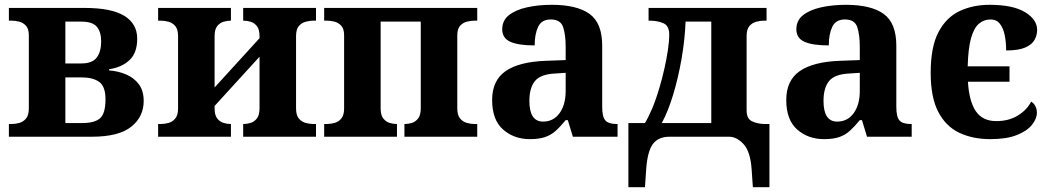

<svg xmlns="http://www.w3.org/2000/svg" viewBox="-20 -569 4373 799"><path d="M17 0V-53H29Q44 -53 60.5 -57.5Q77 -62 88.5 -76Q100 -90 100 -118V-422Q100 -449 88 -462Q76 -475 59.5 -479Q43 -483 29 -483H17V-536H332Q444 -536 497.5 -503Q551 -470 551 -408Q551 -348 518 -318Q485 -288 434 -281V-276Q473 -273 505.5 -259Q538 -245 558 -218Q578 -191 578 -149Q578 -83 526 -41.5Q474 0 362 0ZM319 -305Q364 -305 382.5 -329.5Q401 -354 401 -397Q401 -436 383 -457.5Q365 -479 319 -479H252V-305ZM323 -57Q374 -57 396.5 -77Q419 -97 419 -156Q419 -209 393 -228Q367 -247 318 -247H252V-57Z M638 0V-53H650Q665 -53 681.5 -57.5Q698 -62 709.5 -76Q721 -90 721 -118V-418Q721 -447 709.5 -460.5Q698 -474 681.5 -478.5Q665 -483 650 -483H638V-536H941V-483H939Q926 -483 910.5 -478.5Q895 -474 884 -460.5Q873 -447 873 -418V-205L1060 -410V-418Q1060 -447 1049 -460.5Q1038 -474 1023 -478.5Q1008 -483 994 -483H992V-536H1295V-483H1283Q1269 -483 1252 -478.5Q1235 -474 1223.5 -460.5Q1212 -447 1212 -418V-118Q1212 -90 1223.5 -76Q1235 -62 1252 -57.5Q1269 -53 1283 -53H1295V0H992V-53H994Q1008 -53 1023 -57.5Q1038 -62 1049 -76Q1060 -90 1060 -118V-333L873 -128V-118Q873 -90 884 -76Q895 -62 910.5 -57.5Q926 -53 939 -53H941V0Z M1329 0V-53H1341Q1356 -53 1372.5 -57.5Q1389 -62 1400.5 -76Q1412 -90 1412 -118V-422Q1412 -449 1400 -462Q1388 -475 1371.5 -479Q1355 -483 1341 -483H1329V-536H1966V-483H1954Q1940 -483 1923.5 -479Q1907 -475 1895 -462Q1883 -449 1883 -422V-118Q1883 -90 1894.5 -76Q1906 -62 1923 -57.5Q1940 -53 1954 -53H1966V0H1663V-53H1665Q1679 -53 1694 -57.5Q1709 -62 1720 -76Q1731 -90 1731 -118V-479H1564V-118Q1564 -90 1575 -76Q1586 -62 1601.5 -57.5Q1617 -53 1630 -53H1632V0Z M2185 10Q2119 10 2073.5 -30Q2028 -70 2028 -153Q2028 -234 2084 -273Q2140 -312 2252 -316L2334 -319V-374Q2334 -424 2323.5 -456Q2313 -488 2272 -488Q2234 -488 2219.5 -457.5Q2205 -427 2205 -380Q2138 -380 2104 -395Q2070 -410 2070 -447Q2070 -484 2098 -506Q2126 -528 2173 -538.5Q2220 -549 2276 -549Q2381 -549 2433.5 -511Q2486 -473 2486 -379V-124Q2486 -83 2499 -68Q2512 -53 2546 -53H2550V0H2364L2343 -69H2334Q2312 -42 2292.5 -24.5Q2273 -7 2248 1.5Q2223 10 2185 10ZM2240 -63Q2283 -63 2308.5 -98Q2334 -133 2334 -191V-266L2289 -263Q2229 -260 2206 -231.5Q2183 -203 2183 -149Q2183 -63 2240 -63Z M2595 210V-57H2664Q2678 -80 2694 -117.5Q2710 -155 2725 -207Q2736 -244 2745 -284Q2754 -324 2759.5 -361Q2765 -398 2765 -425Q2765 -462 2740.5 -472.5Q2716 -483 2683 -483H2679V-536H3170V-483H3158Q3144 -483 3127 -478.5Q3110 -474 3098.5 -460.5Q3087 -447 3087 -418V-110Q3087 -75 3109 -64.5Q3131 -54 3159 -53H3182V210H3113L3108 137Q3103 62 3074.5 31Q3046 0 3014 0H2766Q2719 0 2696.5 31Q2674 62 2669 137L2664 210ZM2734 -57H2940V-479H2833Q2830 -402 2816 -322.5Q2802 -243 2781 -174Q2760 -105 2734 -57Z M3409 10Q3343 10 3297.5 -30Q3252 -70 3252 -153Q3252 -234 3308 -273Q3364 -312 3476 -316L3558 -319V-374Q3558 -424 3547.5 -456Q3537 -488 3496 -488Q3458 -488 3443.5 -457.5Q3429 -427 3429 -380Q3362 -380 3328 -395Q3294 -410 3294 -447Q3294 -484 3322 -506Q3350 -528 3397 -538.5Q3444 -549 3500 -549Q3605 -549 3657.5 -511Q3710 -473 3710 -379V-124Q3710 -83 3723 -68Q3736 -53 3770 -53H3774V0H3588L3567 -69H3558Q3536 -42 3516.5 -24.5Q3497 -7 3472 1.5Q3447 10 3409 10ZM3464 -63Q3507 -63 3532.5 -98Q3558 -133 3558 -191V-266L3513 -263Q3453 -260 3430 -231.5Q3407 -203 3407 -149Q3407 -63 3464 -63Z M4101 10Q4028 10 3972 -16.5Q3916 -43 3884.5 -103.5Q3853 -164 3853 -266Q3853 -374 3885.5 -435.5Q3918 -497 3973.5 -523Q4029 -549 4098 -549Q4195 -549 4245.5 -518.5Q4296 -488 4296 -444Q4296 -423 4285.5 -403.5Q4275 -384 4247 -371.5Q4219 -359 4167 -359Q4167 -394 4161 -423Q4155 -452 4141 -470Q4127 -488 4102 -488Q4075 -488 4054 -470.5Q4033 -453 4021 -410.5Q4009 -368 4007 -293H4181V-229H4008Q4013 -147 4041 -106Q4069 -65 4126 -65Q4178 -65 4216 -88.5Q4254 -112 4271 -146Q4283 -139 4289 -126.5Q4295 -114 4295 -100Q4295 -75 4274.5 -49.5Q4254 -24 4211.5 -7Q4169 10 4101 10Z"/></svg>

Font: NotoSerif-Bold
Style: Regular
Weight: 700
Designer: Monotype Design Team
Foundry: Monotype Imaging Inc.
Version: Version 2.007; ttfautohint (v1.8) -l 8 -r 50 -G 200 -x 14 -D